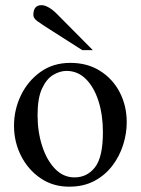

<svg xmlns="http://www.w3.org/2000/svg" viewBox="-20 -701 540 736"><path d="M465.8 -231.9Q465.8 -189 451.9 -145.3Q438 -101.6 410.4 -65.4Q382.8 -29.3 341.6 -7.3Q300.3 14.6 245.1 14.6Q182.6 14.6 135 -18.1Q87.4 -50.8 60.5 -104Q33.7 -157.2 33.7 -219.2Q33.7 -279.8 59.8 -334.7Q85.9 -389.6 134.5 -424.8Q183.1 -460 250 -460Q314.5 -460 363 -429.7Q411.6 -399.4 438.7 -347.7Q465.8 -295.9 465.8 -231.9ZM374.5 -194.3Q374.5 -260.7 357.4 -314Q340.3 -367.2 309.1 -398.2Q277.8 -429.2 234.9 -429.2Q209.5 -429.2 183.8 -413.8Q158.2 -398.4 141.1 -361.6Q124 -324.7 124 -259.8Q124 -195.8 141.6 -141.4Q159.2 -86.9 190.9 -54Q222.7 -21 265.6 -21Q314 -21 344.2 -59.8Q374.5 -98.6 374.5 -194.3ZM335.9 -508.8H295.4L151.4 -600.6Q139.2 -608.4 123.5 -619.6Q107.9 -630.9 107.9 -643.6Q107.9 -681.2 139.2 -681.2Q151.9 -681.2 167.7 -671.9Q183.6 -662.6 197.3 -648.4Z"/></svg>

Font: BabelStone Roman
Style: Regular
Weight: 400
Designer: Walt Agee, Victor Gaultney, Peter Martin, Debbi Hosken, Becca Hirsbrunner (SIL); Andrew West (BabelStone)
Foundry: BabelStone
Version: Version 16.000